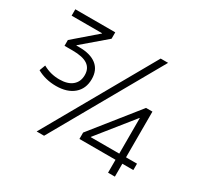

<svg xmlns="http://www.w3.org/2000/svg" viewBox="-152 -925 1170 1120"><g transform="rotate(30 433.5 -365.0)"><path d="M215 0 629 -730H679L265 0ZM696 0V-87H453V-130L699 -438H742V-130H816V-87H742V0ZM505 -129H697V-368H695L505 -131ZM179 -286Q108 -286 51 -318L66 -358Q93 -343 120 -336Q147 -329 177 -329Q233 -329 263.5 -354.5Q294 -380 294 -425Q294 -470 261.5 -492Q229 -514 160 -514H106V-553L259 -685V-687H54V-730H323V-687L165 -552V-550H185Q260 -550 300.5 -518Q341 -486 341 -425Q341 -360 297.5 -323Q254 -286 179 -286Z"/></g></svg>

Font: M PLUS 1 Light
Style: Regular
Weight: 300
Designer: Coji Morishita
Foundry: UNDERFOREST DESIGN
Version: Version 1.001